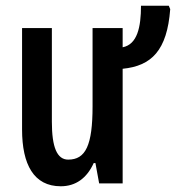

<svg xmlns="http://www.w3.org/2000/svg" viewBox="-20 -640 614 670"><path d="M569 -620H472C472 -545 459 -485 408 -475V-542H303V-269C303 -133 279 -83 218 -83C179 -83 161 -126 161 -215V-542H57V-188C57 -66 98 10 192 10C244 10 283 -18 307 -71H313L326 0H408V-400C509 -410 563 -464 574 -608Z"/></svg>

Font: Noto Sans Display Condensed Medium
Style: Regular
Weight: 500
Width: 3
Designer: Monotype Design Team
Foundry: Monotype Imaging Inc.
Version: Version 1.900